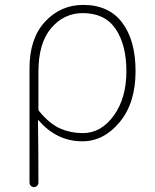

<svg xmlns="http://www.w3.org/2000/svg" viewBox="-20 -558 628 778"><path d="M99.6 181.6V-281.2Q99.6 -402.3 162.6 -470.2Q225.6 -538.1 317.4 -538.1Q420.9 -538.1 475.1 -466.3Q529.3 -394.5 529.3 -269.5Q529.3 -140.6 464.8 -63Q400.4 14.6 313.5 14.6Q210 14.6 136.7 -70.3Q135.7 -70.3 134.8 -70.3Q133.8 -70.3 133.8 -69.3Q135.7 34.2 135.7 181.6Q135.7 189.5 130.4 194.8Q125 200.2 117.7 200.2Q110.4 200.2 105 194.8Q99.6 189.5 99.6 181.6ZM315.4 -18.6Q389.6 -18.6 440.9 -89.4Q492.2 -160.2 492.2 -269.5Q492.2 -376 448.7 -440.4Q405.3 -504.9 315.4 -504.9Q239.3 -504.9 187.5 -444.3Q135.7 -383.8 135.7 -266.6V-115.2Q135.7 -111.3 138.7 -107.4Q181.6 -55.7 224.1 -37.1Q266.6 -18.6 315.4 -18.6Z"/></svg>

Font: Gen Jyuu Gothic ExtraLight
Style: Regular
Weight: 100
Designer: [Source Han Sans]
Ryoko NISHIZUKA  (kana & ideographs); Paul D. Hunt (Latin, Greek & Cyrillic); Wenlong ZHANG  (bopomofo
Version: Version 1.002.20150607